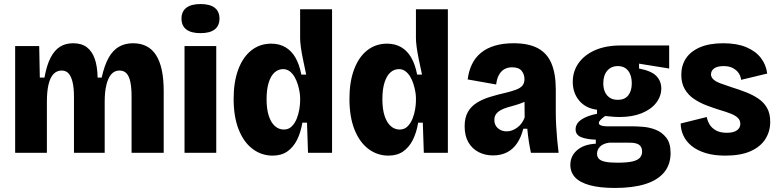

<svg xmlns="http://www.w3.org/2000/svg" viewBox="-20 -756 3853 950"><path d="M55 0V-339V-528H174L177 -372H200Q211 -433 230 -470Q249 -507 276.5 -524.5Q304 -542 342 -542Q384 -542 410 -522Q436 -502 449 -464.5Q462 -427 463 -372H483Q497 -434 518 -471Q539 -508 569 -525Q599 -542 638 -542Q676 -542 704.5 -527.5Q733 -513 752 -483.5Q771 -454 780.5 -409.5Q790 -365 790 -304V0H631V-278Q631 -322 625 -350.5Q619 -379 606 -393Q593 -407 571 -407Q547 -407 531 -389Q515 -371 506.5 -336.5Q498 -302 498 -253V0H346V-276Q346 -321 339 -350Q332 -379 319 -393Q306 -407 285 -407Q261 -407 244.5 -389.5Q228 -372 220 -337.5Q212 -303 212 -253V0Z M893 0V-528H1050V0ZM972 -592Q925 -592 901.5 -610.5Q878 -629 878 -664Q878 -699 902 -717.5Q926 -736 972 -736Q1019 -736 1042.5 -717.5Q1066 -699 1066 -664Q1066 -629 1042.5 -610.5Q1019 -592 972 -592Z M1329 14Q1274 14 1230 -19Q1186 -52 1161 -115Q1136 -178 1136 -267Q1136 -351 1159 -412.5Q1182 -474 1224 -507Q1266 -540 1322 -540Q1362 -540 1392 -522.5Q1422 -505 1441.5 -471.5Q1461 -438 1471 -387H1495Q1486 -429 1479 -463Q1472 -497 1468.5 -523.5Q1465 -550 1465 -568V-710H1623V-261V0H1504L1499 -149H1476Q1468 -100 1449.5 -63.5Q1431 -27 1401.5 -6.5Q1372 14 1329 14ZM1384 -115Q1408 -115 1423.5 -130.5Q1439 -146 1448 -168.5Q1457 -191 1461 -215Q1465 -239 1465 -256V-273Q1465 -285 1462 -302.5Q1459 -320 1453 -339.5Q1447 -359 1437 -376Q1427 -393 1413 -403.5Q1399 -414 1381 -414Q1357 -414 1338.5 -397.5Q1320 -381 1309.5 -347.5Q1299 -314 1299 -265Q1299 -216 1310 -182.5Q1321 -149 1340.5 -132Q1360 -115 1384 -115Z M1902 14Q1847 14 1803 -19Q1759 -52 1734 -115Q1709 -178 1709 -267Q1709 -351 1732 -412.5Q1755 -474 1797 -507Q1839 -540 1895 -540Q1935 -540 1965 -522.5Q1995 -505 2014.5 -471.5Q2034 -438 2044 -387H2068Q2059 -429 2052 -463Q2045 -497 2041.5 -523.5Q2038 -550 2038 -568V-710H2196V-261V0H2077L2072 -149H2049Q2041 -100 2022.5 -63.5Q2004 -27 1974.5 -6.5Q1945 14 1902 14ZM1957 -115Q1981 -115 1996.5 -130.5Q2012 -146 2021 -168.5Q2030 -191 2034 -215Q2038 -239 2038 -256V-273Q2038 -285 2035 -302.5Q2032 -320 2026 -339.5Q2020 -359 2010 -376Q2000 -393 1986 -403.5Q1972 -414 1954 -414Q1930 -414 1911.5 -397.5Q1893 -381 1882.5 -347.5Q1872 -314 1872 -265Q1872 -216 1883 -182.5Q1894 -149 1913.5 -132Q1933 -115 1957 -115Z M2419 13Q2380 13 2348 -3.5Q2316 -20 2297.5 -52Q2279 -84 2279 -131Q2279 -173 2294.5 -201Q2310 -229 2338.5 -247Q2367 -265 2404.5 -276.5Q2442 -288 2486 -298Q2514 -305 2534 -312.5Q2554 -320 2564.5 -332Q2575 -344 2575 -365Q2575 -388 2561 -405.5Q2547 -423 2514 -423Q2491 -423 2474.5 -413Q2458 -403 2448 -384Q2438 -365 2435 -338L2294 -363Q2299 -404 2315 -437.5Q2331 -471 2359.5 -494.5Q2388 -518 2428.5 -530Q2469 -542 2521 -542Q2596 -542 2642 -517Q2688 -492 2709 -441Q2730 -390 2730 -313V-198Q2730 -167 2732 -132.5Q2734 -98 2737 -64Q2740 -30 2744 0H2607Q2601 -28 2596.5 -57Q2592 -86 2589 -119H2569Q2559 -78 2539 -48Q2519 -18 2489 -2.5Q2459 13 2419 13ZM2487 -106Q2502 -106 2515.5 -111.5Q2529 -117 2541 -126Q2553 -135 2562 -148Q2571 -161 2576 -175L2575 -276L2603 -268Q2587 -257 2568 -249Q2549 -241 2529 -235.5Q2509 -230 2490.5 -224.5Q2472 -219 2457.5 -211Q2443 -203 2434.5 -191.5Q2426 -180 2426 -162Q2426 -137 2443.5 -121.5Q2461 -106 2487 -106Z M3023 174Q2948 174 2898.5 160.5Q2849 147 2825.5 121.5Q2802 96 2802 60Q2802 16 2835.5 -13Q2869 -42 2928 -45V-65Q2885 -66 2856.5 -77Q2828 -88 2828 -116Q2828 -144 2855.5 -163.5Q2883 -183 2934 -193V-213Q2878 -220 2846 -258Q2814 -296 2814 -351Q2814 -403 2842.5 -443.5Q2871 -484 2924 -507.5Q2977 -531 3051 -531H3291V-417L3142 -441V-417Q3204 -405 3228 -379.5Q3252 -354 3252 -319Q3252 -280 3227 -247.5Q3202 -215 3155.5 -196Q3109 -177 3045 -177Q3034 -177 3018 -178Q3002 -179 2974 -182Q2958 -170 2950.5 -162Q2943 -154 2943 -147Q2943 -141 2949 -137.5Q2955 -134 2964.5 -132.5Q2974 -131 2985 -131H3109Q3130 -131 3162 -128.5Q3194 -126 3224.5 -114Q3255 -102 3276.5 -75Q3298 -48 3298 1Q3298 59 3265.5 97.5Q3233 136 3172 155Q3111 174 3023 174ZM3035 49Q3082 49 3108.5 43Q3135 37 3146 24.5Q3157 12 3157 -5Q3157 -22 3150 -31.5Q3143 -41 3131.5 -45Q3120 -49 3108.5 -49.5Q3097 -50 3089 -50H2994Q2964 -46 2949 -30.5Q2934 -15 2934 5Q2934 20 2943.5 30Q2953 40 2975.5 44.5Q2998 49 3035 49ZM3037 -262Q3071 -262 3088.5 -284Q3106 -306 3106 -344Q3106 -383 3088 -406Q3070 -429 3037 -429Q3004 -429 2984.5 -406Q2965 -383 2965 -344Q2965 -319 2973.5 -300.5Q2982 -282 2998 -272Q3014 -262 3037 -262Z M3569 14Q3512 14 3470.5 1Q3429 -12 3402 -34Q3375 -56 3361.5 -85Q3348 -114 3348 -145L3477 -177Q3480 -159 3490.5 -141Q3501 -123 3522 -111Q3543 -99 3576 -99Q3609 -99 3626 -111Q3643 -123 3643 -143Q3643 -161 3630.5 -173Q3618 -185 3595 -194Q3572 -203 3541 -212Q3509 -222 3476 -234.5Q3443 -247 3414.5 -266Q3386 -285 3368.5 -314.5Q3351 -344 3351 -386Q3351 -432 3374 -467Q3397 -502 3443.5 -522Q3490 -542 3559 -542Q3626 -542 3672.5 -522.5Q3719 -503 3745 -469Q3771 -435 3776 -392L3647 -361Q3645 -379 3635 -394Q3625 -409 3606.5 -419Q3588 -429 3561 -429Q3529 -429 3513.5 -417.5Q3498 -406 3498 -388Q3498 -374 3510 -363Q3522 -352 3545 -343.5Q3568 -335 3601 -324Q3637 -313 3671.5 -299.5Q3706 -286 3733 -267.5Q3760 -249 3775.5 -221.5Q3791 -194 3791 -153Q3791 -106 3767 -68Q3743 -30 3694 -8Q3645 14 3569 14Z"/></svg>

Font: Bricolage Grotesque SemiCondensed ExtraBold
Style: Regular
Weight: 800
Width: 4
Designer: Mathieu Triay
Foundry: Atelier Triay
Version: Version 1.001;gftools[0.9.33.dev8+g029e19f]